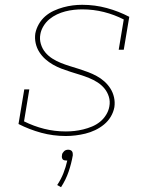

<svg xmlns="http://www.w3.org/2000/svg" viewBox="-20 -558 640 799"><path d="M254 8Q201 8 151.5 -5.5Q102 -19 57 -42L81 -186H102L80 -53Q120 -33 163.5 -22Q207 -11 254 -11Q272 -11 290 -13Q308 -15 326.5 -19.5Q345 -24 363 -31.5Q381 -39 396 -51Q411 -63 421.5 -80Q432 -97 435 -115Q439 -136 433 -155.5Q427 -175 414.5 -190Q402 -205 385.5 -215.5Q369 -226 350.5 -233.5Q332 -241 312.5 -247Q293 -253 274 -259Q255 -265 236.5 -272Q218 -279 200.5 -289Q183 -299 168.5 -312Q154 -325 143.5 -341.5Q133 -358 128.5 -378Q124 -398 127 -419Q131 -439 141.5 -457.5Q152 -476 168 -490Q184 -504 203.5 -513Q223 -522 243 -527.5Q263 -533 282.5 -535.5Q302 -538 322 -538Q375 -538 424.5 -524.5Q474 -511 518 -488L495 -351H474L495 -477Q456 -497 412.5 -508Q369 -519 322 -519Q305 -519 287 -517Q269 -515 251.5 -510.5Q234 -506 217 -498Q200 -490 185.5 -478Q171 -466 161 -449.5Q151 -433 148 -416Q144 -395 150 -375Q156 -355 168.5 -340Q181 -325 197.5 -314.5Q214 -304 232.5 -296.5Q251 -289 270.5 -283Q290 -277 309 -271Q328 -265 346.5 -258Q365 -251 382.5 -241.5Q400 -232 414.5 -219Q429 -206 439.5 -189.5Q450 -173 454.5 -153Q459 -133 456 -112Q452 -91 441 -72.5Q430 -54 413 -40Q396 -26 376 -16.5Q356 -7 335.5 -2Q315 3 294.5 5.5Q274 8 254 8ZM234 221 218 212Q234 188 244 162.5Q254 137 260 110Q259 110 258 110Q257 110 256 110Q252 110 247.5 109Q243 108 240.5 104.5Q238 101 237.5 96.5Q237 92 238 88Q238 83 240.5 79Q243 75 246.5 71.5Q250 68 254.5 66.5Q259 65 264 65Q268 65 272.5 66.5Q277 68 279.5 71.5Q282 75 282.5 79Q283 83 283 88Q277 123 265.5 156.5Q254 190 234 221Z"/></svg>

Font: Iosevka Slab Thin Extended
Style: Italic
Weight: 100
Width: 7
Italic angle: -9°
Monospace: yes
Designer: Belleve Invis
Foundry: Belleve Invis
Version: Version 11.1.0; ttfautohint (v1.8.3)